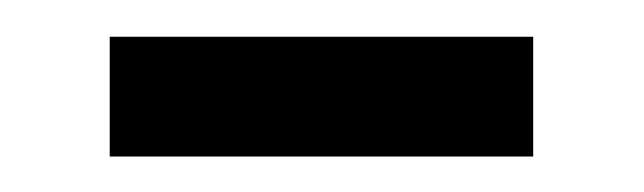

<svg xmlns="http://www.w3.org/2000/svg" viewBox="-20 -304 352 105"><path d="M40 -218.4V-283.9H271.6V-218.4Z"/></svg>

Font: Adobe Variable Font Prototype
Style: Regular
Weight: 389
Designer: Frank Grießhammer
Foundry: Adobe
Version: Version 1.004;hotconv 1.0.113;makeotfexe 2.5.65598